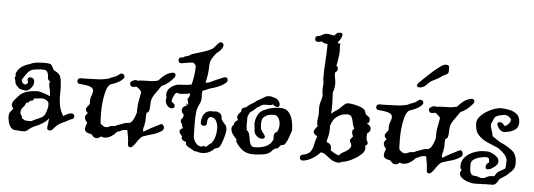

<svg xmlns="http://www.w3.org/2000/svg" viewBox="-46 -753 2594 932"><g transform="rotate(5 1251.0 -287.5)"><path d="M49 -15Q34 -15 25 -26.5Q16 -38 12.5 -53Q9 -68 9 -80Q9 -93 15 -101.5Q21 -110 29 -119L28 -120Q20 -128 20 -137Q20 -149 29.5 -160Q39 -171 46 -179Q63 -199 89 -206Q115 -213 140 -213Q146 -213 165 -207.5Q184 -202 200 -194Q200 -203 199.5 -211.5Q199 -220 196 -230Q195 -235 193.5 -241Q192 -247 192 -253Q192 -260 195 -266Q183 -271 183 -284Q183 -320 158 -320Q127 -320 103 -314Q90 -308 81 -296.5Q72 -285 59 -265Q57 -261 57 -259Q59 -255 60.5 -251.5Q62 -248 64 -245Q71 -240 80 -240Q80 -240 84.5 -245Q89 -250 89 -251V-255Q85 -260 85 -265Q85 -277 100 -277Q107 -277 112.5 -272Q118 -267 118 -255V-251Q118 -241 106 -226Q94 -211 80 -211Q75 -211 69.5 -212.5Q64 -214 59 -215Q55 -215 51 -217Q47 -219 42 -225Q36 -230 31.5 -237Q27 -244 27 -253Q26 -258 24.5 -261.5Q23 -265 23 -266Q23 -271 24.5 -274.5Q26 -278 27 -281Q23 -288 27 -294Q36 -314 53 -325Q70 -336 90 -341Q106 -349 123.5 -351Q141 -353 162 -353Q188 -353 193.5 -347Q199 -341 208 -322Q227 -313 235.5 -303.5Q244 -294 247 -268Q250 -242 249 -215Q248 -188 251.5 -162.5Q255 -137 268 -113Q269 -110 273 -104Q282 -109 291 -114Q300 -119 310 -120H313Q320 -120 323.5 -115.5Q327 -111 327 -106Q327 -102 324 -97.5Q321 -93 315 -92Q309 -91 296 -83Q283 -75 271 -71Q258 -65 248 -56.5Q238 -48 227 -34Q221 -28 214 -28Q198 -28 201 -47Q202 -49 203.5 -61Q205 -73 206 -87Q200 -78 189.5 -69.5Q179 -61 160 -51Q158 -50 152.5 -47.5Q147 -45 144 -44Q134 -40 125 -34.5Q116 -29 107 -21Q103 -17 97.5 -15Q92 -13 83 -13Q79 -13 73 -13.5Q67 -14 60 -15ZM114 -65Q119 -65 121 -66Q147 -79 161 -84.5Q175 -90 182.5 -100.5Q190 -111 196 -138Q196 -140 196.5 -142.5Q197 -145 197 -149Q197 -162 194 -166Q181 -180 163 -180Q153 -180 143.5 -178Q134 -176 125 -177Q123 -164 111 -164H106Q102 -153 92 -153H89Q85 -139 75 -129.5Q65 -120 65 -104V-97Q75 -87 75 -75Q81 -73 85.5 -69.5Q90 -66 94 -66H95Z M623 12Q616 19 610 19Q598 19 598 2Q598 -14 595 -30.5Q592 -47 589 -63Q582 -63 576.5 -62.5Q571 -62 566 -61Q554 -54 540 -50Q536 -46 531.5 -41Q527 -36 517 -29Q510 -24 500.5 -20.5Q491 -17 480 -17Q476 -17 472.5 -18Q469 -19 467 -20L465 -21L463 -20Q459 -16 454 -13.5Q449 -11 443 -11Q434 -11 428 -16.5Q422 -22 417 -28Q384 -32 384 -51Q384 -61 392 -82Q379 -95 379 -107Q379 -118 391 -128Q380 -138 380 -146Q380 -153 386 -159.5Q392 -166 397 -175Q396 -179 396 -185Q396 -202 401.5 -215Q407 -228 407 -238Q407 -249 394 -256Q381 -263 340 -266Q333 -266 330 -270.5Q327 -275 327 -279Q327 -294 342 -294H360Q377 -294 389 -295Q401 -296 417 -296Q445 -296 477 -304Q490 -311 503 -315Q516 -319 528 -330Q532 -334 538 -334Q544 -334 548.5 -329.5Q553 -325 553 -320Q553 -314 548 -309Q538 -298 522 -290Q506 -282 489 -277Q484 -274 480 -269Q472 -260 466 -236.5Q460 -213 457.5 -188.5Q455 -164 455 -150V-120Q455 -110 455.5 -100Q456 -90 458 -82L470 -73Q476 -68 484 -68Q493 -68 501 -72.5Q509 -77 519 -77Q521 -77 524 -77Q527 -77 529 -78Q538 -83 554 -88Q562 -91 571 -94.5Q580 -98 590 -98Q604 -98 613 -114Q622 -130 628 -152V-166Q628 -191 632.5 -211.5Q637 -232 640 -254Q632 -267 615 -277Q611 -276 608.5 -276Q606 -276 604 -275Q603 -275 602 -274.5Q601 -274 599 -274Q591 -274 587 -279Q583 -284 583 -289Q583 -300 594 -303Q599 -308 607 -308Q609 -308 612 -308Q615 -308 618 -306Q632 -309 646 -309Q667 -309 684.5 -310Q702 -311 718 -316Q731 -332 746.5 -343.5Q762 -355 780 -359Q782 -359 783.5 -359.5Q785 -360 786 -360Q799 -360 799 -348Q799 -341 794 -336Q767 -303 736 -291Q718 -266 704 -245Q690 -224 690 -203Q690 -188 688 -172.5Q686 -157 675 -155Q674 -149 673.5 -142.5Q673 -136 673 -130Q673 -123 673 -116.5Q673 -110 671 -104Q671 -97 668 -88Q665 -79 665 -71Q665 -68 667 -62Q687 -74 706.5 -84.5Q726 -95 745 -104Q754 -109 759.5 -103Q765 -97 765 -89Q765 -79 757 -74Q734 -59 716.5 -54.5Q699 -50 666 -39Q653 -30 643 -14.5Q633 1 623 12Z M957 16Q945 16 933 11Q930 12 927 11Q918 10 910 3Q899 -2 890 -8Q881 -14 879 -18Q878 -21 878 -24Q878 -27 878 -28L879 -30Q868 -32 860 -39Q852 -46 857 -56Q851 -61 846.5 -67.5Q842 -74 842 -80Q842 -90 858 -96Q851 -104 851 -116Q844 -121 844 -130Q844 -142 852 -145Q853 -148 854 -152.5Q855 -157 856 -161Q844 -170 844 -183Q844 -191 849.5 -197.5Q855 -204 866 -205Q865 -208 864 -211.5Q863 -215 861 -218Q862 -218 868.5 -213Q875 -208 873 -213L867 -241Q876 -246 878 -267Q854 -261 828 -261Q823 -261 819.5 -262.5Q816 -264 812 -264Q808 -264 803 -255.5Q798 -247 794.5 -237Q791 -227 791 -223Q791 -219 795.5 -216Q800 -213 802 -211Q808 -207 808 -200Q808 -187 793 -187Q781 -187 770 -201Q763 -212 763 -223Q763 -227 763.5 -231Q764 -235 765 -239V-240Q762 -245 762 -250Q762 -275 783 -290Q804 -305 826 -305Q846 -306 856 -306.5Q866 -307 881 -311L882 -315Q887 -337 890 -356.5Q893 -376 893 -401Q892 -405 888 -409.5Q884 -414 881 -417Q866 -417 851.5 -414Q837 -411 823 -409H820Q814 -409 810.5 -413.5Q807 -418 807 -423Q807 -436 819 -437Q827 -439 832 -439Q835 -445 843 -445Q852 -446 860 -452Q868 -458 877 -460Q892 -465 921 -473.5Q950 -482 970 -495L992 -520Q998 -527 1005 -527Q1012 -527 1016 -521Q1020 -515 1017 -506Q1013 -496 1005.5 -488Q998 -480 988 -473Q976 -459 967 -443.5Q958 -428 958 -407Q958 -386 955 -365.5Q952 -345 947 -325Q951 -326 954.5 -326Q958 -326 962 -327Q979 -335 996.5 -343Q1014 -351 1032 -358Q1038 -360 1040 -360Q1053 -360 1053 -347Q1053 -339 1047 -334Q1034 -322 1013 -313Q992 -304 971 -299Q962 -295 953.5 -291.5Q945 -288 936 -285V-284Q935 -280 934.5 -276.5Q934 -273 934 -270Q934 -265 934.5 -260Q935 -255 935 -250Q935 -243 933.5 -235.5Q932 -228 926 -217Q916 -197 914 -176.5Q912 -156 912 -133Q912 -116 912.5 -99Q913 -82 913 -67Q913 -51 920.5 -38Q928 -25 939 -18L955 -14Q962 -19 966 -19L974 -15Q986 -21 988 -25.5Q990 -30 1001 -35Q1023 -63 1023 -108Q1023 -124 1018 -137Q1015 -140 1015 -144Q1007 -157 997 -160Q995 -161 993 -161Q992 -161 991.5 -161.5Q991 -162 990 -162Q971 -162 971 -130Q971 -116 956 -116Q951 -116 946 -119.5Q941 -123 941 -130Q941 -141 944.5 -155Q948 -169 959 -179.5Q970 -190 990 -190Q998 -190 1001 -189Q1005 -191 1009 -191Q1014 -191 1024 -187Q1036 -181 1038 -173Q1040 -165 1041 -155Q1043 -151 1044 -150Q1052 -138 1060 -130.5Q1068 -123 1068 -104Q1068 -96 1063 -76Q1058 -56 1050.5 -37.5Q1043 -19 1036 -16Q1032 -14 1027.5 -13Q1023 -12 1020 -11Q1009 1 994 8.5Q979 16 959 16Z M1210 1Q1176 1 1156.5 -13.5Q1137 -28 1123 -50Q1119 -55 1121 -64Q1111 -74 1101.5 -87Q1092 -100 1092 -115Q1092 -121 1095 -126Q1098 -131 1102 -135V-136Q1102 -144 1108 -149.5Q1114 -155 1120 -159Q1115 -165 1115 -173Q1115 -180 1119 -186Q1123 -192 1129 -197L1132 -201Q1131 -215 1139 -218.5Q1147 -222 1156 -225Q1163 -233 1172 -238.5Q1181 -244 1191 -250Q1204 -262 1220 -269Q1231 -275 1240 -281Q1249 -287 1264 -287Q1269 -287 1273.5 -286Q1278 -285 1282 -283Q1299 -280 1307 -269.5Q1315 -259 1315 -250Q1315 -238 1305 -238Q1295 -238 1281 -249Q1276 -244 1269 -244H1245Q1241 -244 1236.5 -243Q1232 -242 1228 -240Q1223 -236 1217.5 -233Q1212 -230 1207 -227Q1200 -220 1192.5 -213.5Q1185 -207 1176 -202Q1163 -182 1164 -170.5Q1165 -159 1164 -134Q1164 -133 1165.5 -124.5Q1167 -116 1165 -114Q1176 -108 1179.5 -95Q1183 -82 1185 -68Q1187 -54 1192.5 -44Q1198 -34 1213 -34Q1242 -34 1266 -44.5Q1290 -55 1300 -80Q1300 -84 1299.5 -87.5Q1299 -91 1299 -95Q1299 -101 1301 -106.5Q1303 -112 1310 -116L1314 -118Q1323 -133 1323 -153Q1323 -169 1316.5 -182Q1310 -195 1296 -199Q1275 -199 1262 -195Q1258 -193 1253.5 -190.5Q1249 -188 1246 -185Q1238 -179 1235.5 -170Q1233 -161 1233 -151Q1233 -144 1233.5 -137Q1234 -130 1235 -125Q1237 -119 1241.5 -113.5Q1246 -108 1251 -101Q1257 -94 1257 -88Q1257 -78 1242 -78Q1230 -78 1216.5 -89.5Q1203 -101 1204 -126Q1203 -130 1202.5 -134Q1202 -138 1202 -143H1201Q1201 -169 1212.5 -190.5Q1224 -212 1247 -220Q1279 -235 1320 -235Q1348 -235 1362 -217.5Q1376 -200 1381 -175.5Q1386 -151 1386 -130Q1386 -132 1383 -122Q1380 -112 1374.5 -97Q1369 -82 1362.5 -70Q1356 -58 1349 -57Q1339 -57 1333 -50Q1327 -36 1310 -36L1308 -33Q1307 -32 1305.5 -31.5Q1304 -31 1302 -30L1299 -26Q1286 -8 1258.5 -3.5Q1231 1 1210 1Z M1452 10H1449Q1442 10 1438.5 5.5Q1435 1 1435 -4Q1435 -9 1438 -13Q1441 -17 1447 -18Q1475 -23 1485 -37.5Q1495 -52 1498.5 -71.5Q1502 -91 1509 -110L1510 -113L1504 -117Q1499 -120 1495 -124Q1491 -128 1491 -135Q1491 -141 1497.5 -149.5Q1504 -158 1508 -163V-164Q1504 -169 1504 -182Q1504 -193 1506 -204.5Q1508 -216 1508 -223Q1508 -230 1507.5 -237.5Q1507 -245 1507 -254Q1507 -270 1512.5 -284.5Q1518 -299 1519 -314Q1516 -328 1516 -339Q1516 -347 1516.5 -355.5Q1517 -364 1518 -373Q1515 -387 1515 -399Q1515 -440 1518 -482Q1521 -524 1521 -563Q1504 -565 1491 -574Q1481 -570 1473 -570Q1459 -570 1459 -585Q1459 -590 1462.5 -594.5Q1466 -599 1473 -599Q1482 -599 1492 -606Q1502 -613 1515 -613Q1526 -613 1533 -610.5Q1540 -608 1550 -608Q1557 -615 1561 -619.5Q1565 -624 1578 -624Q1589 -624 1589 -614Q1589 -605 1582 -593.5Q1575 -582 1570 -577Q1570 -576 1570.5 -575Q1571 -574 1571 -572L1583 -571Q1582 -567 1582 -564Q1582 -561 1582 -557Q1582 -550 1582.5 -543.5Q1583 -537 1583 -530Q1583 -527 1581.5 -514Q1580 -501 1577.5 -486Q1575 -471 1573 -462L1575 -461Q1581 -457 1581 -448Q1581 -436 1569 -429Q1569 -412 1572 -399Q1575 -386 1575 -372Q1575 -368 1574.5 -363.5Q1574 -359 1573 -354L1572 -348Q1572 -342 1568 -338Q1568 -336 1567.5 -333Q1567 -330 1567 -326Q1567 -316 1568 -303Q1569 -290 1569 -282Q1569 -270 1569 -256Q1569 -242 1568 -228Q1579 -239 1591.5 -246.5Q1604 -254 1622 -273Q1626 -277 1632 -281.5Q1638 -286 1648 -286Q1656 -286 1675 -282.5Q1694 -279 1711.5 -271.5Q1729 -264 1732 -252Q1734 -241 1740 -236.5Q1746 -232 1751.5 -228.5Q1757 -225 1757 -215Q1757 -213 1756.5 -210.5Q1756 -208 1755 -205V-202Q1752 -201 1749.5 -199Q1747 -197 1745 -196L1746 -195Q1754 -192 1759.5 -186Q1765 -180 1765 -170Q1765 -163 1761 -158Q1757 -153 1751 -149L1750 -148Q1750 -144 1749.5 -139.5Q1749 -135 1749 -130Q1749 -125 1750 -119.5Q1751 -114 1754 -110Q1757 -106 1757 -101Q1757 -93 1746 -88H1745Q1748 -82 1748 -77Q1748 -62 1735 -48.5Q1722 -35 1703.5 -24Q1685 -13 1667 -6.5Q1649 0 1638 0Q1633 5 1626 5Q1604 5 1588.5 -5.5Q1573 -16 1560.5 -26.5Q1548 -37 1534 -37Q1517 -18 1494.5 -5Q1472 8 1452 10ZM1623 -30Q1631 -41 1643 -47Q1655 -53 1665.5 -61Q1676 -69 1679 -83Q1676 -93 1673 -98.5Q1670 -104 1670 -108Q1670 -114 1683 -127Q1681 -133 1679 -139Q1677 -145 1677 -150Q1677 -160 1686 -166Q1679 -177 1676.5 -192.5Q1674 -208 1668.5 -220Q1663 -232 1647 -232Q1607 -232 1581 -200Q1577 -193 1573.5 -185Q1570 -177 1567 -168Q1568 -164 1568 -161Q1568 -158 1568 -154Q1568 -139 1565 -124Q1562 -109 1558 -94V-93L1559 -89Q1573 -85 1578 -76Q1583 -67 1581 -53V-51Q1588 -46 1599.5 -39.5Q1611 -33 1623 -30Z M2079 12Q2072 19 2066 19Q2054 19 2054 2Q2054 -14 2051 -30.5Q2048 -47 2045 -63Q2038 -63 2032.5 -62.5Q2027 -62 2022 -61Q2010 -54 1996 -50Q1992 -46 1987.5 -41Q1983 -36 1973 -29Q1966 -24 1956.5 -20.5Q1947 -17 1936 -17Q1932 -17 1928.5 -18Q1925 -19 1923 -20L1921 -21L1919 -20Q1915 -16 1910 -13.5Q1905 -11 1899 -11Q1890 -11 1884 -16.5Q1878 -22 1873 -28Q1840 -32 1840 -51Q1840 -61 1848 -82Q1835 -95 1835 -107Q1835 -118 1847 -128Q1836 -138 1836 -146Q1836 -153 1842 -159.5Q1848 -166 1853 -175Q1852 -179 1852 -185Q1852 -202 1857.5 -215Q1863 -228 1863 -238Q1863 -249 1850 -256Q1837 -263 1796 -266Q1789 -266 1786 -270.5Q1783 -275 1783 -279Q1783 -294 1798 -294H1816Q1833 -294 1845 -295Q1857 -296 1873 -296Q1901 -296 1933 -304Q1946 -311 1959 -315Q1972 -319 1984 -330Q1988 -334 1994 -334Q2000 -334 2004.5 -329.5Q2009 -325 2009 -320Q2009 -314 2004 -309Q1994 -298 1978 -290Q1962 -282 1945 -277Q1940 -274 1936 -269Q1928 -260 1922 -236.5Q1916 -213 1913.5 -188.5Q1911 -164 1911 -150V-120Q1911 -110 1911.5 -100Q1912 -90 1914 -82L1926 -73Q1932 -68 1940 -68Q1949 -68 1957 -72.5Q1965 -77 1975 -77Q1977 -77 1980 -77Q1983 -77 1985 -78Q1994 -83 2010 -88Q2018 -91 2027 -94.5Q2036 -98 2046 -98Q2060 -98 2069 -114Q2078 -130 2084 -152V-166Q2084 -191 2088.5 -211.5Q2093 -232 2096 -254Q2088 -267 2071 -277Q2067 -276 2064.5 -276Q2062 -276 2060 -275Q2059 -275 2058 -274.5Q2057 -274 2055 -274Q2047 -274 2043 -279Q2039 -284 2039 -289Q2039 -300 2050 -303Q2055 -308 2063 -308Q2065 -308 2068 -308Q2071 -308 2074 -306Q2088 -309 2102 -309Q2123 -309 2140.5 -310Q2158 -311 2174 -316Q2187 -332 2202.5 -343.5Q2218 -355 2236 -359Q2238 -359 2239.5 -359.5Q2241 -360 2242 -360Q2255 -360 2255 -348Q2255 -341 2250 -336Q2223 -303 2192 -291Q2174 -266 2160 -245Q2146 -224 2146 -203Q2146 -188 2144 -172.5Q2142 -157 2131 -155Q2130 -149 2129.5 -142.5Q2129 -136 2129 -130Q2129 -123 2129 -116.5Q2129 -110 2127 -104Q2127 -97 2124 -88Q2121 -79 2121 -71Q2121 -68 2123 -62Q2143 -74 2162.5 -84.5Q2182 -95 2201 -104Q2210 -109 2215.5 -103Q2221 -97 2221 -89Q2221 -79 2213 -74Q2190 -59 2172.5 -54.5Q2155 -50 2122 -39Q2109 -30 2099 -14.5Q2089 1 2079 12ZM1987 -393H1984Q1971 -393 1971 -402Q1971 -408 1978 -415Q1985 -422 2001.5 -438Q2018 -454 2037.5 -471.5Q2057 -489 2074.5 -501.5Q2092 -514 2101 -514Q2118 -514 2118.5 -504.5Q2119 -495 2119 -483Q2119 -473 2109 -467.5Q2099 -462 2090 -458Q2080 -450 2067.5 -443Q2055 -436 2042 -430Q2028 -422 2017 -409Q2006 -396 1987 -393Z M2289 49Q2277 49 2259.5 43.5Q2242 38 2229 28Q2216 18 2216 5Q2216 -4 2223 -12Q2215 -18 2215 -29Q2215 -57 2233 -75.5Q2251 -94 2276.5 -103Q2302 -112 2323 -112H2337Q2340 -112 2343 -112Q2346 -112 2350 -110Q2359 -108 2362 -106Q2375 -100 2386 -90.5Q2397 -81 2397 -68Q2397 -54 2381 -41.5Q2365 -29 2356 -27Q2353 -26 2348 -26Q2337 -26 2337 -36Q2337 -51 2350 -58L2352 -59Q2352 -78 2346 -82Q2340 -84 2337 -84Q2326 -84 2308 -80Q2290 -76 2276.5 -67Q2263 -58 2263 -42Q2263 -34 2263.5 -21Q2264 -8 2269 1.5Q2274 11 2286 11Q2295 11 2303.5 14Q2312 17 2320 19L2335 18Q2341 15 2350.5 10Q2360 5 2377 5H2383Q2384 3 2386 1Q2392 -14 2406 -21.5Q2420 -29 2432 -36Q2436 -45 2436 -73Q2436 -90 2422.5 -105Q2409 -120 2390 -133Q2364 -144 2337 -155.5Q2310 -167 2291.5 -187Q2273 -207 2273 -243Q2273 -261 2286.5 -276.5Q2300 -292 2319 -303.5Q2338 -315 2356.5 -321Q2375 -327 2385 -327Q2405 -327 2427.5 -322.5Q2450 -318 2465.5 -305Q2481 -292 2481 -265Q2481 -240 2462.5 -228.5Q2444 -217 2425 -215Q2422 -214 2419 -213.5Q2416 -213 2413 -213Q2403 -213 2395.5 -218.5Q2388 -224 2383 -232L2381 -235Q2376 -241 2376 -249Q2376 -259 2388 -259Q2393 -259 2398 -256.5Q2403 -254 2407 -248L2409 -245Q2409 -245 2409 -244.5Q2409 -244 2410 -244L2411 -243Q2415 -243 2417 -244Q2425 -247 2432.5 -257Q2440 -267 2440 -275Q2440 -280 2430 -288Q2420 -296 2408 -296Q2399 -296 2380 -290.5Q2361 -285 2357 -274Q2354 -266 2351.5 -260Q2349 -254 2346 -249Q2346 -248 2345.5 -246Q2345 -244 2345 -242Q2345 -233 2348.5 -223.5Q2352 -214 2356 -200Q2357 -196 2357 -193.5Q2357 -191 2357 -189Q2367 -182 2378 -174.5Q2389 -167 2399 -161Q2431 -148 2456 -128.5Q2481 -109 2481 -68Q2481 -47 2473 -36Q2465 -25 2454 -17Q2448 -9 2437.5 -2Q2427 5 2410 16Q2407 21 2405 24.5Q2403 28 2401 30Q2397 37 2391.5 42Q2386 47 2372 47H2342Q2339 48 2336 48Q2333 48 2330 48H2320Q2313 48 2305 48.5Q2297 49 2289 49Z"/></g></svg>

Font: Are You Serious
Style: Regular
Weight: 400
Designer: Robert E. Leuschke
Foundry: Robert E. Leuschke
Version: Version 1.100